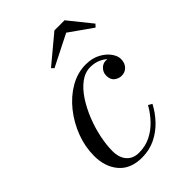

<svg xmlns="http://www.w3.org/2000/svg" viewBox="-205 -771 871 871"><g transform="rotate(-45 231.0 -335.0)"><path d="M181 10Q109 10 70.8 -34.5Q32.5 -79 32.5 -150Q32.5 -208 54 -264.8Q75.5 -321.5 112.8 -368Q150 -414.5 198 -442.2Q246 -470 299 -470Q340 -470 369.2 -454.2Q398.5 -438.5 414.2 -416.5Q430 -394.5 430 -375Q430 -348.5 415.2 -333.2Q400.5 -318 378.5 -318Q360 -318 344.5 -330Q329 -342 329 -368Q329 -388.5 343 -403.2Q357 -418 376 -418Q390.5 -418 402.5 -414.5Q414.5 -411 421.8 -401.8Q429 -392.5 429 -375H410Q410 -390.5 396 -407.2Q382 -424 358.5 -435.5Q335 -447 305.5 -447Q271.5 -447 241.2 -424.5Q211 -402 186.5 -364.5Q162 -327 144 -282Q126 -237 116.5 -191Q107 -145 107 -106.5Q107 -64 128.2 -39.8Q149.5 -15.5 188 -15.5Q228 -15.5 261.2 -31.8Q294.5 -48 321.5 -76Q348.5 -104 369 -140L387 -129.5Q367.5 -92 337.5 -60.2Q307.5 -28.5 268.2 -9.2Q229 10 181 10ZM187 -558 176 -569.5 308 -679.5H373L461.5 -569.5L449 -556.5L338.5 -634.5Z"/></g></svg>

Font: Bodoni Moda SC
Style: Italic
Weight: 400
Italic angle: -13°
Designer: Owen Earl
Foundry: indestructible type
Version: Version 2.005